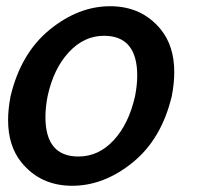

<svg xmlns="http://www.w3.org/2000/svg" viewBox="-20 -584 654 617"><path d="M212 13Q110 13 49 -62Q6 -115 6 -198Q6 -234 14 -275Q47 -413 139.5 -488.5Q232 -564 334 -564Q436 -564 497 -489Q540 -436 540 -352Q540 -316 532 -275Q499 -137 406.5 -62Q314 13 212 13ZM232 -81Q297 -81 345.5 -133.5Q394 -186 414 -275Q421 -311 421 -341Q421 -469 314 -469Q250 -469 201 -416Q152 -363 133 -275Q126 -239 126 -208Q126 -81 232 -81Z"/></svg>

Font: l_WÎeÑOS 500W
Style: Regular
Weight: 500
Designer: R?O
Version: Version 2.00 June 21, 2023